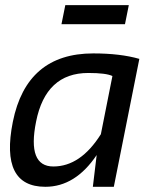

<svg xmlns="http://www.w3.org/2000/svg" viewBox="-20 -718 600 738"><path d="M412.1 -425.8Q387.7 -437.5 319.3 -437.5Q155.8 -437.5 118.7 -250.5Q84 -78.1 185.1 -78.1Q289.6 -78.1 367.7 -202.1ZM417.5 0H336.9L351.6 -122.1Q269.5 0 154.3 0Q-20.5 0 29.3 -249.5Q82 -512.7 338.4 -512.7Q442.4 -512.7 515.6 -491.7ZM475.1 -698.2 460.4 -625H216.3L231 -698.2Z"/></svg>

Font: Sansation
Style: Italic
Weight: 400
Designer: Bernd Montag
Version: Version 1.301